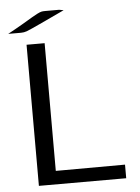

<svg xmlns="http://www.w3.org/2000/svg" viewBox="-58 -897 685 942"><g transform="rotate(-5 285.0 -426.0)"><path d="M10 -756Q49 -777 84 -797.5Q119 -818 133 -826.5Q147 -835 161 -842Q175 -849 182 -850.5Q189 -852 200 -852H249H269Q283 -850 291 -848L178 -795Q116 -766 102 -761Q88 -756 74 -756ZM95 0V-695H184V-66L525 -67V0Z"/></g></svg>

Font: Coval
Style: Light
Weight: 300
Foundry: Context Ltd
Version: Version 001.000